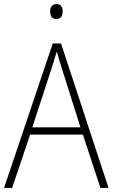

<svg xmlns="http://www.w3.org/2000/svg" viewBox="-20 -930 557 950"><path d="M259 -910C237 -910 228 -893 228 -873C228 -851 237 -836 258 -836C281 -836 290 -851 290 -873C290 -894 282 -910 259 -910ZM477 0H517L282 -715H241L0 0H40L129 -264H390ZM288 -585 378 -300H140L233 -585C242 -614 252 -644 261 -675C270 -642 280 -611 288 -585Z"/></svg>

Font: Noto Sans SemiCondensed ExtraLight
Style: Regular
Weight: 200
Width: 4
Designer: Monotype Design Team
Foundry: Monotype Imaging Inc.
Version: Version 2.013